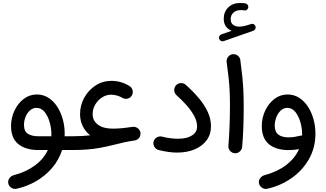

<svg xmlns="http://www.w3.org/2000/svg" viewBox="-20 -977 2176 1281"><path d="M235.8 23.9Q151.4 23.9 102.5 -15.4Q53.7 -54.7 53.7 -135.7Q53.7 -189.9 76.2 -238.3Q98.6 -286.6 137.7 -316.7Q176.8 -346.7 225.6 -346.7Q268.6 -346.7 303 -324.7Q337.4 -302.7 361.6 -265.6Q385.7 -228.5 398.7 -181.9Q411.6 -135.3 411.6 -85.9Q411.6 -76.7 411.1 -67.9H464.4Q483.4 -67.9 496.8 -54.4Q510.3 -41 510.3 -22Q510.3 -2.9 496.8 10.5Q483.4 23.9 464.4 23.9H394.5Q372.6 90.8 327.4 143.6Q282.2 196.3 220.7 231.9Q159.2 267.6 88.9 282.7Q70.8 286.1 54.7 275.1Q38.6 264.2 35.2 246.1Q31.7 227.5 42.7 212.2Q53.7 196.8 71.8 191.9Q154.8 169.9 213.1 126.7Q271.5 83.5 299.3 23.9ZM235.4 -67.9H322.3Q322.8 -75.2 322.8 -83Q322.8 -120.6 311.5 -160.9Q300.3 -201.2 278.3 -229.2Q256.3 -257.3 223.6 -257.3Q199.2 -257.3 180.2 -240.5Q161.1 -223.6 150.6 -197.5Q140.1 -171.4 140.1 -143.6Q140.1 -101.1 166 -84.5Q191.9 -67.9 235.4 -67.9Z M418.5 -22Q418.5 -41 431.9 -54.4Q445.3 -67.9 464.4 -67.9Q529.8 -67.9 581.5 -74.2Q549.8 -99.1 532 -135.3Q514.2 -171.4 514.2 -215.8Q514.2 -274.9 542.2 -325.4Q570.3 -376 617.7 -406.7Q665 -437.5 723.1 -437.5Q788.6 -437.5 843.8 -402.8Q859.9 -393.1 864.5 -374.5Q869.1 -356 859.4 -339.8Q850.1 -323.7 831.8 -319.1Q813.5 -314.5 796.4 -324.2Q781.7 -333.5 761 -339.4Q740.2 -345.2 721.2 -345.2Q689 -345.2 660.9 -327.1Q632.8 -309.1 615.5 -279.5Q598.1 -250 598.1 -215.8Q598.1 -171.4 633.8 -145Q669.4 -118.7 731.9 -118.7Q759.3 -118.7 789.3 -121.3Q819.3 -124 862.3 -130.4Q884.8 -133.8 901.9 -119.1Q902.3 -118.7 902.8 -118.2Q902.8 -118.2 903.3 -117.7Q914.6 -107.4 917 -92.8Q918.5 -83.5 916 -74.2Q912.6 -59.1 900.4 -49.3Q899.9 -49.3 899.9 -48.8Q899.4 -48.8 899.4 -48.3Q890.1 -42 879.4 -40Q842.8 -34.7 810.3 -27.8Q777.8 -21 741.2 -11.2Q690.9 1.5 647.7 9.3Q604.5 17.1 560.5 20.5Q516.6 23.9 464.4 23.9Q445.3 23.9 431.9 10.5Q418.5 -2.9 418.5 -22Z M1004.4 -31.2Q1008.8 -49.3 1025.1 -59.6Q1041.5 -69.8 1059.6 -65.9Q1086.9 -58.6 1115.7 -54.9Q1144.5 -51.3 1168 -51.3Q1226.1 -51.3 1260.5 -73Q1294.9 -94.7 1294.9 -132.3Q1294.9 -168.5 1274.7 -205.1Q1254.4 -241.7 1223.1 -276.6Q1191.9 -311.5 1157.7 -341.8Q1143.6 -354.5 1142.6 -373.8Q1141.6 -393.1 1153.8 -407.2Q1166.5 -421.4 1185.8 -422.6Q1205.1 -423.8 1219.2 -411.1Q1266.1 -369.6 1304.2 -325Q1342.3 -280.3 1365 -232.7Q1387.7 -185.1 1387.7 -133.8Q1387.7 -80.6 1358.6 -41.3Q1329.6 -2 1278.8 19.5Q1228 41 1162.1 41Q1106 41 1039.1 23.9Q1021 20 1010.7 3.4Q1000.5 -13.2 1004.4 -31.2Z M1442.4 -717.3Q1439 -726.1 1443.1 -735.1Q1447.3 -744.1 1456.5 -747.6L1525.4 -771.5Q1501.5 -780.8 1487.1 -801Q1472.7 -821.3 1472.7 -851.6Q1472.7 -897 1502.4 -927Q1532.2 -957 1582.5 -957Q1601.6 -957 1616.2 -954.6Q1626 -952.6 1631.8 -945.3Q1637.7 -938 1636.7 -929.2Q1636.2 -919.9 1628.4 -912.8Q1620.6 -905.8 1610.8 -907.7Q1600.1 -909.7 1587.9 -909.7Q1555.2 -909.7 1537.1 -892.6Q1519 -875.5 1519 -848.6Q1519 -824.2 1534.7 -811.8Q1550.3 -799.3 1577.1 -799.3Q1591.3 -799.3 1608.9 -803.2Q1626.5 -807.1 1654.8 -816.4Q1665 -820.3 1673.8 -814.9Q1682.6 -809.6 1685.1 -799.8Q1687.5 -790.5 1682.9 -782.5Q1678.2 -774.4 1670.4 -772L1472.2 -702.6Q1462.9 -699.2 1454.3 -703.9Q1445.8 -708.5 1442.4 -717.3ZM1492.2 -563.5Q1490.2 -582 1501.7 -597.4Q1513.2 -612.8 1531.7 -615.2Q1550.3 -617.7 1565.9 -606Q1581.5 -594.2 1583.5 -575.7Q1591.8 -513.2 1596.7 -465.3Q1601.6 -417.5 1603.8 -370.6Q1606 -323.7 1606 -264.2Q1606 -197.8 1603.5 -127.7Q1601.1 -57.6 1595.7 2.9Q1594.2 21.5 1579.3 34.2Q1564.5 46.9 1545.9 45.4Q1526.9 43.5 1514.4 28.8Q1502 14.2 1503.9 -4.4Q1508.8 -64.5 1511.5 -134Q1514.2 -203.6 1514.2 -268.6Q1514.2 -324.7 1512.2 -367.9Q1510.3 -411.1 1505.4 -456.5Q1500.5 -502 1492.2 -563.5Z M1898.4 -346.7Q1941.4 -346.7 1975.8 -324.7Q2010.3 -302.7 2034.4 -265.6Q2058.6 -228.5 2071.5 -181.9Q2084.5 -135.3 2084.5 -85.9Q2084.5 9.3 2040.8 85.4Q1997.1 161.6 1923.8 212.4Q1850.6 263.2 1761.7 282.7Q1743.7 286.1 1727.5 275.1Q1711.4 264.2 1708 246.1Q1704.6 227.5 1715.6 212.2Q1726.6 196.8 1744.6 191.9Q1829.6 169.4 1888.7 124.5Q1947.8 79.6 1975.1 18.1Q1939 24.4 1906.2 24.4Q1821.8 24.4 1774.2 -15.1Q1726.6 -54.7 1726.6 -135.7Q1726.6 -189.9 1749 -238.3Q1771.5 -286.6 1810.5 -316.7Q1849.6 -346.7 1898.4 -346.7ZM1813 -139.2Q1813 -96.7 1837.6 -78.6Q1862.3 -60.5 1905.8 -60.5Q1925.8 -60.5 1945.6 -63.7Q1965.3 -66.9 1984.4 -71.8Q1989.7 -73.2 1995.6 -72.8Q1995.6 -78.1 1995.6 -83Q1995.6 -120.6 1984.4 -160.9Q1973.1 -201.2 1951.2 -229.2Q1929.2 -257.3 1896.5 -257.3Q1872.1 -257.3 1853 -239.5Q1834 -221.7 1823.5 -194.3Q1813 -167 1813 -139.2Z"/></svg>

Font: Mikhak-FD Medium
Style: Regular
Weight: 500
Designer: Amin Abedi
Version: Version 3.2